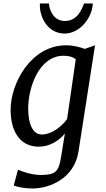

<svg xmlns="http://www.w3.org/2000/svg" viewBox="-20 -826 603 1094"><path d="M82.5 140.6 58.1 231C77.6 239.3 122.1 248 165 248C261.2 248 403.3 191.9 427.2 37.6L521.5 -567.9L462.9 -547.4C436 -557.6 397 -567.9 356.9 -567.9C156.2 -567.9 40.5 -351.1 40.5 -201.2C40.5 -79.1 92.3 9.8 201.7 9.8C265.1 9.8 317.4 -26.4 349.6 -64.9L327.6 70.8C314.5 151.9 295.9 170.9 212.9 170.9C162.6 170.9 109.9 153.3 82.5 140.6ZM217.8 -59.6C170.4 -59.6 140.6 -112.8 140.6 -208C140.6 -326.7 202.1 -508.3 341.8 -508.3C368.7 -508.3 393.1 -503.4 411.6 -488.3L362.3 -147.5C334 -108.4 276.9 -59.6 217.8 -59.6ZM348.1 -634.8C430.2 -634.8 496.6 -714.4 507.3 -790C508.3 -795.4 508.8 -800.8 508.8 -806.2H459C447.8 -776.9 422.4 -706.5 350.6 -706.5C289.1 -706.5 268.1 -757.3 260.7 -791C259.8 -796.4 259.3 -801.8 258.8 -806.2H207.5C207 -803.2 207 -799.8 207 -796.9C207 -719.2 257.3 -634.8 348.1 -634.8Z"/></svg>

Font: Merriweather
Style: Italic
Weight: 400
Italic angle: -7.5°
Designer: Eben Sorkin
Foundry: Eben Sorkin
Version: Version 1.001